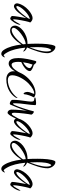

<svg xmlns="http://www.w3.org/2000/svg" viewBox="1018 -1791 870 2946"><g transform="rotate(90 1453.0 -318.0)"><path d="M267 -40C291 -40 360 -144 360 -189C360 -194 359 -197 357 -197C351 -197 301 -85 279 -85C277 -85 276 -89 276 -96C276 -138 301 -272 319 -334C323 -337 325 -341 325 -344C325 -347 324 -349 322 -351C302 -374 280 -383 256 -383C193 -383 57 -279 33 -158C32 -153 31 -148 31 -145C31 -120 48 -97 76 -97C133 -97 209 -209 258 -285C247 -228 225 -110 225 -67C232 -54 252 -40 267 -40ZM84 -134C77 -134 73 -137 73 -144C73 -204 207 -339 273 -339C250 -286 132 -134 84 -134Z M805 97C840 97 855 61 859 51V47C859 43 858 41 856 41C851 41 842 60 831 60C820 60 807 47 784 6C745 -63 722 -159 711 -271C728 -267 744 -258 761 -243C763 -240 765 -238 767 -238C769 -238 770 -239 770 -242C770 -257 750 -279 723 -292L709 -297V-300C756 -415 796 -518 796 -615C796 -664 753 -733 702 -733C694 -733 688 -730 684 -723C658 -676 650 -562 650 -457C650 -405 651 -354 654 -305H653C489 -305 373 -188 373 -114C373 -102 375 -38 453 -38C535 -38 618 -140 663 -211C676 -106 700 -13 743 54C761 83 782 97 805 97ZM706 -336C704 -373 703 -412 703 -452C703 -541 711 -640 747 -670C763 -665 770 -632 770 -593C770 -572 767 -547 763 -526C750 -459 734 -408 706 -336ZM442 -62C437 -62 431 -63 426 -64C413 -71 407 -80 407 -92C407 -152 571 -275 656 -278L660 -236C612 -162 509 -62 442 -62Z M955 -16C998 -16 1030 -51 1053 -80C1069 -101 1086 -131 1102 -163C1118 -198 1115 -206 1110 -206C1105 -206 1102 -204 1101 -200C1082 -157 1027 -61 973 -61C941 -61 929 -108 929 -161C929 -177 930 -193 932 -209C998 -239 1071 -290 1071 -341C1071 -366 1021 -388 975 -402C971 -408 964 -416 955 -426C946 -435 937 -440 930 -440C923 -440 918 -435 915 -426C911 -411 887 -328 877 -247C874 -226 871 -196 871 -164C871 -93 886 -16 955 -16ZM935 -237C943 -292 954 -339 970 -382C999 -371 1025 -355 1025 -340C1025 -299 982 -262 935 -237Z M1196 20C1346 20 1435 -58 1475 -120C1480 -127 1484 -141 1484 -148C1484 -151 1483 -152 1482 -152C1482 -152 1480 -152 1479 -149C1419 -65 1308 -3 1209 -3C1190 -3 1173 -7 1158 -16C1143 -25 1135 -44 1135 -73C1135 -148 1194 -256 1262 -322C1330 -387 1382 -408 1410 -408C1414 -408 1420 -409 1420 -404C1420 -391 1390 -341 1390 -306C1390 -269 1407 -245 1416 -245C1421 -245 1425 -249 1426 -256C1426 -295 1460 -382 1471 -393C1472 -394 1473 -396 1473 -398C1473 -411 1446 -428 1409 -428C1255 -428 1073 -246 1073 -87C1073 -27 1119 20 1196 20Z M1710 1C1747 1 1812 -152 1826 -187C1828 -192 1829 -196 1829 -198C1829 -201 1828 -203 1825 -203C1809 -203 1756 -64 1730 -64C1721 -64 1710 -65 1710 -106C1710 -174 1731 -334 1739 -365C1731 -384 1710 -402 1695 -402C1690 -402 1688 -400 1687 -397C1671 -326 1621 -164 1590 -104C1582 -89 1576 -82 1571 -82C1564 -82 1564 -102 1564 -121C1564 -209 1593 -349 1593 -423C1593 -434 1581 -437 1562 -437C1542 -437 1521 -433 1496 -430C1482 -429 1475 -424 1475 -417C1475 -413 1479 -411 1487 -411C1502 -411 1529 -405 1534 -394C1538 -385 1539 -371 1539 -358C1539 -327 1532 -291 1529 -266C1522 -210 1512 -154 1512 -93C1512 -84 1512 -75 1513 -68C1515 -56 1548 -33 1569 -33C1578 -33 1583 -37 1586 -44C1591 -61 1654 -189 1680 -299C1676 -264 1662 -154 1662 -58C1662 -23 1687 1 1710 1Z M2033 -40C2057 -40 2126 -144 2126 -189C2126 -194 2125 -197 2123 -197C2117 -197 2067 -85 2045 -85C2043 -85 2042 -89 2042 -96C2042 -138 2067 -272 2085 -334C2089 -337 2091 -341 2091 -344C2091 -347 2090 -349 2088 -351C2068 -374 2046 -383 2022 -383C1959 -383 1823 -279 1799 -158C1798 -153 1797 -148 1797 -145C1797 -120 1814 -97 1842 -97C1899 -97 1975 -209 2024 -285C2013 -228 1991 -110 1991 -67C1998 -54 2018 -40 2033 -40ZM1850 -134C1843 -134 1839 -137 1839 -144C1839 -204 1973 -339 2039 -339C2016 -286 1898 -134 1850 -134Z M2571 97C2606 97 2621 61 2625 51V47C2625 43 2624 41 2622 41C2617 41 2608 60 2597 60C2586 60 2573 47 2550 6C2511 -63 2488 -159 2477 -271C2494 -267 2510 -258 2527 -243C2529 -240 2531 -238 2533 -238C2535 -238 2536 -239 2536 -242C2536 -257 2516 -279 2489 -292L2475 -297V-300C2522 -415 2562 -518 2562 -615C2562 -664 2519 -733 2468 -733C2460 -733 2454 -730 2450 -723C2424 -676 2416 -562 2416 -457C2416 -405 2417 -354 2420 -305H2419C2255 -305 2139 -188 2139 -114C2139 -102 2141 -38 2219 -38C2301 -38 2384 -140 2429 -211C2442 -106 2466 -13 2509 54C2527 83 2548 97 2571 97ZM2472 -336C2470 -373 2469 -412 2469 -452C2469 -541 2477 -640 2513 -670C2529 -665 2536 -632 2536 -593C2536 -572 2533 -547 2529 -526C2516 -459 2500 -408 2472 -336ZM2208 -62C2203 -62 2197 -63 2192 -64C2179 -71 2173 -80 2173 -92C2173 -152 2337 -275 2422 -278L2426 -236C2378 -162 2275 -62 2208 -62Z M2813 -40C2837 -40 2906 -144 2906 -189C2906 -194 2905 -197 2903 -197C2897 -197 2847 -85 2825 -85C2823 -85 2822 -89 2822 -96C2822 -138 2847 -272 2865 -334C2869 -337 2871 -341 2871 -344C2871 -347 2870 -349 2868 -351C2848 -374 2826 -383 2802 -383C2739 -383 2603 -279 2579 -158C2578 -153 2577 -148 2577 -145C2577 -120 2594 -97 2622 -97C2679 -97 2755 -209 2804 -285C2793 -228 2771 -110 2771 -67C2778 -54 2798 -40 2813 -40ZM2630 -134C2623 -134 2619 -137 2619 -144C2619 -204 2753 -339 2819 -339C2796 -286 2678 -134 2630 -134Z"/></g></svg>

Font: Comforter
Style: Regular
Weight: 400
Designer: Robert E. Leuschke
Foundry: Robert E. Leuschke
Version: Version 1.013; ttfautohint (v1.8.3)